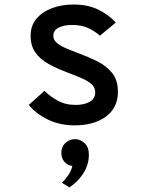

<svg xmlns="http://www.w3.org/2000/svg" viewBox="-20 -543 656 850"><path d="M309 12Q246 12 193 -13.2Q140 -38.5 107.5 -78.5L177 -141Q198.5 -118.5 233.8 -98.5Q269 -78.5 315 -78.5Q352 -78.5 376.8 -92Q401.5 -105.5 401.5 -134.5Q401.5 -155 386 -169.5Q370.5 -184 342.8 -196.2Q315 -208.5 277.5 -222.5Q230.5 -240 194 -260.5Q157.5 -281 136.5 -310.8Q115.5 -340.5 115.5 -385.5Q115.5 -428.5 140.8 -459.2Q166 -490 209.2 -506.5Q252.5 -523 306 -523Q369 -523 415.5 -500.2Q462 -477.5 492.5 -443L422.5 -385Q402.5 -403 372.5 -417.8Q342.5 -432.5 299 -432.5Q262.5 -432.5 239.2 -420.5Q216 -408.5 216 -384.5Q216 -366.5 231.5 -353.2Q247 -340 272.8 -329Q298.5 -318 329.5 -306.5Q372 -291 411.8 -271Q451.5 -251 476.8 -219.5Q502 -188 502 -136.5Q502 -66.5 449.5 -27.2Q397 12 309 12ZM287 286.5 254 266Q263.5 258 279.2 236.8Q295 215.5 300.5 192Q277.5 188.5 264.5 172.5Q251.5 156.5 251.5 133.5Q251.5 106 270 89.5Q288.5 73 312 73Q336 73 354.8 91Q373.5 109 373.5 141.5Q373.5 185.5 349 224.2Q324.5 263 287 286.5Z"/></svg>

Font: Overpass Mono Light SemiBold
Style: Regular
Weight: 600
Monospace: yes
Version: Version 4.000